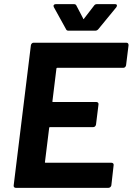

<svg xmlns="http://www.w3.org/2000/svg" viewBox="-20 -906 640 926"><path d="M575 -579H257Q252 -579 252 -574L233 -419Q231 -414 237 -414H445Q450 -414 453 -410.5Q456 -407 455 -402L443 -305Q442 -300 438.5 -296.5Q435 -293 430 -293H222Q217 -293 217 -288L197 -126Q195 -121 201 -121H518Q523 -121 526 -117.5Q529 -114 528 -109L517 -12Q516 -7 512 -3.5Q508 0 503 0H56Q51 0 48 -3.5Q45 -7 46 -12L129 -688Q130 -693 133.5 -696.5Q137 -700 142 -700H589Q600 -700 600 -688L588 -591Q587 -586 583.5 -582.5Q580 -579 575 -579ZM238 -877Q238 -881 241 -883.5Q244 -886 249 -886H337Q346 -886 349 -878L381 -817Q383 -810 386 -817L433 -878Q438 -886 447 -886H535Q544 -886 544 -879Q544 -876 541 -871L454 -765Q448 -758 439 -758H310Q301 -758 298 -766L240 -871Q238 -875 238 -877Z"/></svg>

Font: Barlow
Style: Bold Italic
Weight: 700
Italic angle: -7°
Designer: Jeremy Tribby
Foundry: Tribby Type
Version: Version 1.422